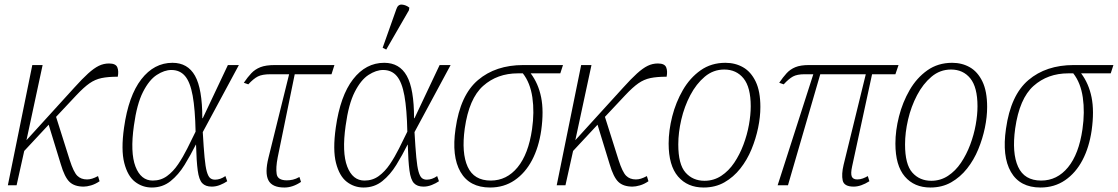

<svg xmlns="http://www.w3.org/2000/svg" viewBox="-20 -826 4984 856"><path d="M15 0 124 -536H170L98 -201L311 -435Q347 -475 373 -498.5Q399 -522 420.5 -532.5Q442 -543 466 -543Q496 -543 503 -526Q510 -509 505 -484Q462 -484 433 -478Q404 -472 379 -454.5Q354 -437 321 -402L230 -305L291 -112Q308 -59 324.5 -42.5Q341 -26 368 -26Q379 -26 390.5 -29.5Q402 -33 417 -41L424 -18Q405 -5 386 0.5Q367 6 353 6Q312 6 290 -15Q268 -36 251 -94L197 -270L88 -153L54 0Z M657 10Q615 10 582 -15.5Q549 -41 534 -99.5Q519 -158 533 -257Q553 -399 610 -472.5Q667 -546 749 -546Q817 -546 849.5 -488Q882 -430 882 -299H884L996 -536H1045L884 -237Q888 -167 892 -124.5Q896 -82 902 -61Q908 -40 916.5 -32.5Q925 -25 939 -25Q962 -25 985 -41L993 -18Q980 -9 961.5 -1.5Q943 6 924 6Q896 6 881.5 -9.5Q867 -25 861.5 -66Q856 -107 854 -181H853Q830 -135 803 -91Q776 -47 740.5 -18.5Q705 10 657 10ZM661 -21Q697 -21 724.5 -41Q752 -61 774 -93.5Q796 -126 815 -164Q834 -202 852 -239Q850 -339 839 -399.5Q828 -460 805 -487Q782 -514 744 -514Q713 -514 679 -492Q645 -470 617.5 -416Q590 -362 577 -266Q560 -146 584 -83.5Q608 -21 661 -21Z M1248 10Q1193 10 1176.5 -22.5Q1160 -55 1177 -123L1269 -495H1186Q1149 -495 1129.5 -485Q1110 -475 1087 -450L1067 -457Q1084 -482 1100.5 -499.5Q1117 -517 1141 -526.5Q1165 -536 1206 -536H1471L1458 -495H1294L1218 -124Q1209 -78 1213.5 -50Q1218 -22 1259 -22Q1272 -22 1285.5 -25Q1299 -28 1315 -37L1322 -15Q1285 10 1248 10Z M1601 10Q1559 10 1526 -15.5Q1493 -41 1478 -99.5Q1463 -158 1477 -257Q1497 -399 1554 -472.5Q1611 -546 1693 -546Q1761 -546 1793.5 -488Q1826 -430 1826 -299H1828L1940 -536H1989L1828 -237Q1832 -167 1836 -124.5Q1840 -82 1846 -61Q1852 -40 1860.5 -32.5Q1869 -25 1883 -25Q1906 -25 1929 -41L1937 -18Q1924 -9 1905.5 -1.5Q1887 6 1868 6Q1840 6 1825.5 -9.5Q1811 -25 1805.5 -66Q1800 -107 1798 -181H1797Q1774 -135 1747 -91Q1720 -47 1684.5 -18.5Q1649 10 1601 10ZM1605 -21Q1641 -21 1668.5 -41Q1696 -61 1718 -93.5Q1740 -126 1759 -164Q1778 -202 1796 -239Q1794 -339 1783 -399.5Q1772 -460 1749 -487Q1726 -514 1688 -514Q1657 -514 1623 -492Q1589 -470 1561.5 -416Q1534 -362 1521 -266Q1504 -146 1528 -83.5Q1552 -21 1605 -21ZM1702 -605 1686 -613 1747 -785Q1754 -807 1772 -805.5Q1790 -804 1805 -792L1803 -780Z M2165 10Q2073 10 2033 -59.5Q1993 -129 2011 -252Q2032 -402 2111 -469Q2190 -536 2313 -536H2490L2478 -499H2346Q2380 -454 2392.5 -392.5Q2405 -331 2393 -245Q2382 -169 2352 -112Q2322 -55 2274.5 -22.5Q2227 10 2165 10ZM2168 -21Q2239 -21 2287.5 -80Q2336 -139 2352 -250Q2363 -326 2353.5 -391.5Q2344 -457 2311 -499H2289Q2197 -499 2134 -443Q2071 -387 2052 -253Q2037 -144 2065 -82.5Q2093 -21 2168 -21Z M2462 0 2571 -536H2617L2545 -201L2758 -435Q2794 -475 2820 -498.5Q2846 -522 2867.5 -532.5Q2889 -543 2913 -543Q2943 -543 2950 -526Q2957 -509 2952 -484Q2909 -484 2880 -478Q2851 -472 2826 -454.5Q2801 -437 2768 -402L2677 -305L2738 -112Q2755 -59 2771.5 -42.5Q2788 -26 2815 -26Q2826 -26 2837.5 -29.5Q2849 -33 2864 -41L2871 -18Q2852 -5 2833 0.5Q2814 6 2800 6Q2759 6 2737 -15Q2715 -36 2698 -94L2644 -270L2535 -153L2501 0Z M3117 10Q3045 10 3003 -39Q2961 -88 2961 -186Q2961 -244 2977 -307Q2993 -370 3024.5 -424.5Q3056 -479 3103.5 -512.5Q3151 -546 3214 -546Q3258 -546 3293 -526Q3328 -506 3349 -462.5Q3370 -419 3370 -349Q3370 -305 3360 -256.5Q3350 -208 3330.5 -160.5Q3311 -113 3280.5 -74.5Q3250 -36 3209.5 -13Q3169 10 3117 10ZM3121 -20Q3162 -20 3195.5 -42Q3229 -64 3253.5 -100.5Q3278 -137 3294.5 -181Q3311 -225 3319 -269.5Q3327 -314 3327 -352Q3327 -437 3295 -476.5Q3263 -516 3209 -516Q3160 -516 3122 -484Q3084 -452 3057.5 -401.5Q3031 -351 3017.5 -293Q3004 -235 3004 -182Q3004 -93 3036.5 -56.5Q3069 -20 3121 -20Z M3447 0 3606 -495H3567Q3534 -495 3515.5 -485Q3497 -475 3474 -450L3454 -457Q3471 -482 3487 -499.5Q3503 -517 3526 -526.5Q3549 -536 3587 -536H3986L3972 -495H3868L3779 -84Q3772 -52 3777.5 -39Q3783 -26 3802 -26Q3815 -26 3827 -30.5Q3839 -35 3849 -41L3856 -18Q3818 6 3786 6Q3743 6 3737 -21.5Q3731 -49 3741 -91L3840 -495H3637L3493 0Z M4128 10Q4056 10 4014 -39Q3972 -88 3972 -186Q3972 -244 3988 -307Q4004 -370 4035.5 -424.5Q4067 -479 4114.5 -512.5Q4162 -546 4225 -546Q4269 -546 4304 -526Q4339 -506 4360 -462.5Q4381 -419 4381 -349Q4381 -305 4371 -256.5Q4361 -208 4341.5 -160.5Q4322 -113 4291.5 -74.5Q4261 -36 4220.5 -13Q4180 10 4128 10ZM4132 -20Q4173 -20 4206.5 -42Q4240 -64 4264.5 -100.5Q4289 -137 4305.5 -181Q4322 -225 4330 -269.5Q4338 -314 4338 -352Q4338 -437 4306 -476.5Q4274 -516 4220 -516Q4171 -516 4133 -484Q4095 -452 4068.5 -401.5Q4042 -351 4028.5 -293Q4015 -235 4015 -182Q4015 -93 4047.5 -56.5Q4080 -20 4132 -20Z M4619 10Q4527 10 4487 -59.5Q4447 -129 4465 -252Q4486 -402 4565 -469Q4644 -536 4767 -536H4944L4932 -499H4800Q4834 -454 4846.5 -392.5Q4859 -331 4847 -245Q4836 -169 4806 -112Q4776 -55 4728.5 -22.5Q4681 10 4619 10ZM4622 -21Q4693 -21 4741.5 -80Q4790 -139 4806 -250Q4817 -326 4807.5 -391.5Q4798 -457 4765 -499H4743Q4651 -499 4588 -443Q4525 -387 4506 -253Q4491 -144 4519 -82.5Q4547 -21 4622 -21Z"/></svg>

Font: Noto Serif SemiCondensed ExtraLight
Style: Italic
Weight: 200
Width: 4
Italic angle: -12°
Designer: Monotype Design Team
Foundry: Monotype Imaging Inc.
Version: Version 2.013